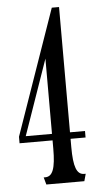

<svg xmlns="http://www.w3.org/2000/svg" viewBox="-52 -733 387 765"><g transform="rotate(-5 142.0 -350.0)"><path d="M102 0H254L262 -29H256C226 -29 214 -61 214 -140V-173H274V-199H214V-700H185L10 -199V-173H142V-140C142 -61 130 -29 100 -29H94ZM37 -199 142 -500V-199Z"/></g></svg>

Font: Americaine Condensed
Style: Regular
Weight: 400
Width: 3
Designer: Alan Madić
Foundry: ESAD Valence
Version: Version 0.001;Glyphs 3.1.2 (3151)